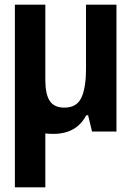

<svg xmlns="http://www.w3.org/2000/svg" viewBox="-20 -566 570 826"><path d="M209 10Q191 10 175 8V240H44V-546H175V-222Q175 -161 194 -132Q213 -103 257 -103Q310 -103 330 -145.5Q350 -188 350 -271V-546H481V0H376L359 -70H351Q309 10 209 10Z"/></svg>

Font: Noto Sans Mono Condensed
Style: Bold
Weight: 700
Width: 3
Designer: Monotype Design Team
Foundry: Monotype Imaging Inc.
Version: Version 2.014